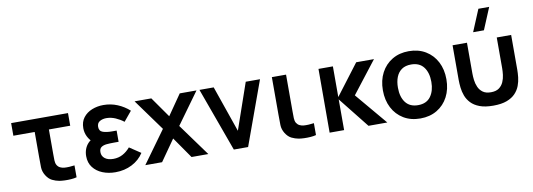

<svg xmlns="http://www.w3.org/2000/svg" viewBox="-61 -1194 4445 1602"><g transform="rotate(-10 2161.0 -393.0)"><path d="M336.8 4.2Q307.2 -1.2 278.7 -15Q250.2 -28.8 228.2 -63.8Q207.4 -97.8 206.5 -133.6Q205.7 -169.4 205.7 -220.7V-433H25V-540H506.7V-433H326V-227.3Q326 -194 326.7 -170.5Q327.3 -147 337 -130.2Q347.2 -113.7 363.2 -106.1Q379.1 -98.6 396 -96.8Q416 -95.2 439.5 -96.4Q463.1 -97.6 484.3 -100.8V0Q464.2 5.6 436.9 7.5Q409.6 9.5 382.8 8.5Q355.9 7.4 336.8 4.2Z M812 15Q889.5 15 952.8 -17.4Q1016.2 -49.8 1052.2 -106.5L957.2 -169.8Q928.4 -135.7 892.9 -116.8Q857.3 -97.8 813.8 -97.8Q768.6 -97.8 742.5 -117.9Q716.5 -137.9 716.5 -171.7Q716.5 -200.9 734 -213.3Q751.5 -225.7 780 -228.2Q808.5 -230.7 841 -230.7H881V-325.8H841.2Q795.7 -325.8 765 -336.3Q734.3 -346.8 734.3 -382.8Q734.3 -415.4 758.3 -429.2Q782.2 -443 814.3 -443Q853.3 -443 891.4 -426.4Q929.4 -409.8 959.2 -386.3L1027.2 -468.5Q983 -508.5 927.1 -531.8Q871.2 -555 808.5 -555Q756.5 -555 711.2 -536.9Q666 -518.8 638.2 -482.9Q610.5 -447 610.5 -393.8Q610.5 -356.1 626.8 -322.6Q643 -289.1 678.2 -258.8L680 -298Q652.4 -286.7 633 -266.1Q613.7 -245.5 603.6 -218.1Q593.5 -190.8 593.5 -159.3Q593.5 -103 623.5 -64Q653.4 -25.1 703.1 -5Q752.8 15 812 15Z M1208.7 0H1066.5L1264 -273L1070.7 -540H1212.7L1334 -367.3L1453.5 -540H1595.5L1402.2 -273L1600.5 0H1458.3L1334 -178.7Z M1937.5 0H1816.5L1620.5 -540H1741.2L1877 -148.5L2012.7 -540H2133.5Z M2365.1 4.2Q2335.5 -1.2 2307 -15Q2278.4 -28.8 2256.4 -63.8Q2235.7 -97.8 2234.8 -133.6Q2233.9 -169.4 2233.9 -220.7V-540H2354.2V-227.3Q2354.2 -194 2354.9 -170.5Q2355.6 -147 2365.2 -130.2Q2375.5 -113.7 2391.4 -106.1Q2407.3 -98.6 2424.2 -96.8Q2444.2 -95.2 2467.8 -96.4Q2491.3 -97.6 2512.6 -100.8V0Q2492.4 5.6 2465.1 7.5Q2437.8 9.5 2411 8.5Q2384.2 7.4 2365.1 4.2Z M2751 0H2628.2L2629 -540H2751V-280L2948.5 -540H3099L2889.5 -270L3117 0H2957.5L2751 -260Z M3395.7 15Q3314.4 15 3254 -21.5Q3193.6 -58 3160.3 -122.3Q3127 -186.6 3127 -270.2Q3127 -354.8 3161 -419Q3195 -483.2 3255.5 -519.1Q3315.9 -555 3395.7 -555Q3477 -555 3537.6 -518.5Q3598.2 -482.1 3631.7 -417.9Q3665.2 -353.7 3665.2 -270.2Q3665.2 -185.9 3631.5 -121.7Q3597.8 -57.4 3537.1 -21.2Q3476.4 15 3395.7 15ZM3395.7 -97.8Q3467.2 -97.8 3502.5 -146Q3537.7 -194.2 3537.7 -270.2Q3537.7 -348.6 3502 -395.4Q3466.3 -442.2 3395.7 -442.2Q3347.2 -442.2 3316 -420.3Q3284.8 -398.5 3269.6 -359.8Q3254.5 -321.2 3254.5 -270.2Q3254.5 -191.4 3290.3 -144.6Q3326.2 -97.8 3395.7 -97.8Z M3765 -246.8V-540H3887V-279.8Q3887 -254.8 3890.6 -223.8Q3894.2 -192.8 3906.8 -164Q3919.4 -135.2 3944.7 -116.7Q3969.9 -98.2 4013.2 -98.2Q4056.4 -98.2 4081.7 -116.7Q4106.9 -135.2 4119.5 -164Q4132.1 -192.8 4135.7 -223.8Q4139.3 -254.8 4139.3 -279.8V-540H4261.3V-246.8Q4261.3 -216.8 4257.5 -181.3Q4253.6 -145.8 4240.7 -111.2Q4227.8 -76.6 4200.9 -48Q4173.9 -19.3 4128.4 -2Q4082.9 15.3 4013.2 15.3Q3943.4 15.3 3897.9 -2Q3852.4 -19.3 3825.5 -48Q3798.5 -76.6 3785.6 -111.2Q3772.8 -145.8 3768.9 -181.3Q3765 -216.8 3765 -246.8ZM3952.8 -617.5H4044.3L4121.5 -802.5H4030Z"/></g></svg>

Font: Manrope Variable Light
Style: Regular
Weight: 200
Designer: Mikhail Sharanda
Foundry: Mikhail Sharanda
Version: Version 4.505